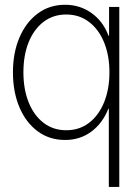

<svg xmlns="http://www.w3.org/2000/svg" viewBox="-20 -564 575 789"><path d="M470.2 204.1H427.2V-117.2H425.3Q401.4 -57.1 355 -22.9Q308.6 11.2 247.6 11.2Q182.6 11.2 134.3 -24.9Q85.9 -61 59.6 -123.8Q33.2 -186.5 33.2 -267.1Q33.2 -346.7 59.8 -409.4Q86.4 -472.2 134.8 -508.3Q183.1 -544.4 247.6 -544.4Q308.1 -544.4 355.7 -510.7Q403.3 -477.1 425.8 -417.5H428.2V-535.6H470.2ZM252 -28.8Q306.6 -28.8 346.4 -59.6Q386.2 -90.3 408 -144.3Q429.7 -198.2 429.7 -267.1Q429.7 -335.4 408 -389.2Q386.2 -442.9 346.2 -473.6Q306.2 -504.4 252 -504.4Q198.7 -504.4 159.2 -474.4Q119.6 -444.3 97.9 -390.9Q76.2 -337.4 76.2 -267.1Q76.2 -196.8 97.9 -143.1Q119.6 -89.4 159.2 -59.1Q198.7 -28.8 252 -28.8Z"/></svg>

Font: Inter Display Extra Light
Style: Regular
Weight: 200
Designer: Rasmus Andersson
Foundry: rsms
Version: Version 4.000;git-4fc901f